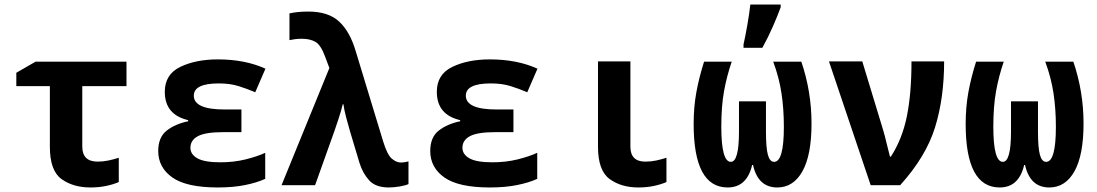

<svg xmlns="http://www.w3.org/2000/svg" viewBox="-20 -817 4840 847"><path d="M504 -14V-121Q482 -114 458.5 -109Q435 -104 411 -104Q343 -104 343 -170V-437H538V-545H137L52 -496V-437H200V-169Q200 -64 251.5 -27Q303 10 379 10Q417 10 449.5 3Q482 -4 504 -14Z M1150 -28V-143Q1116 -127 1064 -114Q1012 -101 952 -101Q882 -101 851 -118.5Q820 -136 820 -165Q820 -199 853.5 -216.5Q887 -234 963 -234H1045V-334H971Q835 -334 835 -395Q835 -449 945 -449Q995 -449 1033 -437Q1071 -425 1106 -410L1151 -514Q1061 -555 941 -555Q844 -555 775.5 -522Q707 -489 707 -412Q707 -311 810 -287V-282Q752 -270 715 -240.5Q678 -211 678 -151Q678 -78 740.5 -34Q803 10 941 10Q1008 10 1060.5 -0.5Q1113 -11 1150 -28Z M1782 -5V-105Q1764 -100 1749 -100Q1728 -100 1708 -117.5Q1688 -135 1670 -194L1549 -592Q1524 -677 1476.5 -721.5Q1429 -766 1340 -766Q1293 -766 1257 -758V-640Q1267 -642 1280 -644Q1293 -646 1312 -646Q1348 -646 1372 -632Q1396 -618 1415 -565L1433 -517L1222 0H1370L1456 -241Q1463 -261 1474 -294.5Q1485 -328 1492 -357H1495Q1498 -334 1506.5 -301Q1515 -268 1524 -238L1566 -98Q1580 -53 1608.5 -21.5Q1637 10 1695 10Q1718 10 1744 5.5Q1770 1 1782 -5Z M2350 -28V-143Q2316 -127 2264 -114Q2212 -101 2152 -101Q2082 -101 2051 -118.5Q2020 -136 2020 -165Q2020 -199 2053.5 -216.5Q2087 -234 2163 -234H2245V-334H2171Q2035 -334 2035 -395Q2035 -449 2145 -449Q2195 -449 2233 -437Q2271 -425 2306 -410L2351 -514Q2261 -555 2141 -555Q2044 -555 1975.5 -522Q1907 -489 1907 -412Q1907 -311 2010 -287V-282Q1952 -270 1915 -240.5Q1878 -211 1878 -151Q1878 -78 1940.5 -34Q2003 10 2141 10Q2208 10 2260.5 -0.5Q2313 -11 2350 -28Z M2920 -14V-121Q2898 -114 2875 -109Q2852 -104 2827 -104Q2761 -104 2761 -170V-546H2618V-170Q2618 -65 2669 -27.5Q2720 10 2796 10Q2834 10 2866 3Q2898 -4 2920 -14Z M3343 -606Q3369 -653 3389.5 -700Q3410 -747 3424 -785V-797H3290Q3286 -759 3277 -707.5Q3268 -656 3260 -621V-606ZM3298 -89H3302Q3324 10 3409 10Q3480 10 3520 -61.5Q3560 -133 3560 -272Q3560 -413 3515 -545H3391Q3417 -475 3427.5 -405.5Q3438 -336 3438 -258Q3438 -103 3395 -103Q3376 -103 3367.5 -134Q3359 -165 3359 -237V-370H3240V-237Q3240 -103 3204 -103Q3162 -103 3162 -258Q3162 -348 3174 -414.5Q3186 -481 3208 -545H3086Q3064 -476 3052 -410.5Q3040 -345 3040 -270Q3040 10 3190 10Q3275 10 3298 -89Z M3951 0Q4065 -126 4105 -255.5Q4145 -385 4145 -546H4001Q4001 -404 3980.5 -303.5Q3960 -203 3910 -126H3906Q3900 -148 3891.5 -184Q3883 -220 3876 -243L3784 -546H3637L3821 0Z M4498 -89H4502Q4524 10 4609 10Q4680 10 4720 -61.5Q4760 -133 4760 -272Q4760 -413 4715 -545H4591Q4617 -475 4627.5 -405.5Q4638 -336 4638 -258Q4638 -103 4595 -103Q4576 -103 4567.5 -134Q4559 -165 4559 -237V-370H4440V-237Q4440 -103 4404 -103Q4362 -103 4362 -258Q4362 -348 4374 -414.5Q4386 -481 4408 -545H4286Q4264 -476 4252 -410.5Q4240 -345 4240 -270Q4240 10 4390 10Q4475 10 4498 -89Z"/></svg>

Font: Noto Sans Mono UI
Style: Bold
Weight: 700
Designer: Monotype Design team
Foundry: Monotype Imaging Inc.
Version: 1.000